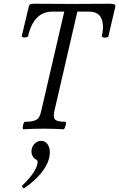

<svg xmlns="http://www.w3.org/2000/svg" viewBox="-20 -687 636 1025"><path d="M105 3Q101 3 101.5 -7Q102 -17 105.5 -27Q109 -37 113 -37Q148 -37 165 -43.5Q182 -50 189 -62.5Q196 -75 200 -94L323 -625H260Q160 -625 130 -494Q129 -490 120.5 -488Q112 -486 104 -487.5Q96 -489 96 -494L134 -653Q136 -662 143 -664.5Q150 -667 168 -667Q218 -667 267 -666.5Q316 -666 365 -666Q415 -666 464 -666.5Q513 -667 562 -667Q582 -667 589 -664.5Q596 -662 596 -653L559 -494Q558 -489 549 -487Q540 -485 532 -487Q524 -489 524 -494Q530 -526 530 -541Q530 -625 455 -625H393L270 -93Q263 -60 274.5 -48.5Q286 -37 328 -37Q333 -37 332 -27Q331 -17 327 -7Q323 3 319 3Q267 0 212 0Q159 0 105 3ZM110 317Q105 320 100.5 313Q96 306 100 302Q128 276 150.5 246Q173 216 180 188Q183 171 175 166Q161 159 154.5 147Q148 135 148 121Q148 98 163.5 81.5Q179 65 200 65Q221 65 233.5 82.5Q246 100 246 124Q246 157 231.5 187Q217 217 195 242.5Q173 268 150 287Q127 306 110 317Z"/></svg>

Font: Junicode Two Beta Condensed
Style: Italic
Weight: 400
Width: 3
Italic angle: -9°
Version: Version 1.053; ttfautohint (v1.8.4)